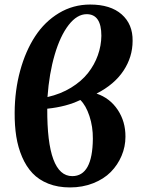

<svg xmlns="http://www.w3.org/2000/svg" viewBox="-20 -802 628 837"><path d="M285.2 15.1Q231.9 15.1 190.4 -1.5Q148.9 -18.1 121.6 -47.1Q94.2 -76.2 76.4 -117.7Q58.6 -159.2 51 -206.8Q43.5 -254.4 43.9 -311Q44.4 -408.2 67.9 -493.9Q91.3 -579.6 133.1 -643.6Q174.8 -707.5 236.8 -744.9Q298.8 -782.2 373 -782.2Q461.9 -782.2 510.5 -739.3Q559.1 -696.3 558.1 -624Q558.1 -553.7 518.3 -493.7Q478.5 -433.6 400.9 -394Q459 -374.5 493.2 -323.2Q527.3 -272 526.9 -206.1Q526.9 -162.6 510 -122.8Q493.2 -83 462.9 -52.2Q432.6 -21.5 386.2 -3.2Q339.8 15.1 285.2 15.1ZM187 -378.9Q244.6 -392.1 290 -419.9Q335.4 -447.8 363.8 -483.9Q392.1 -520 406.7 -561.5Q421.4 -603 421.9 -646Q421.9 -740.2 357.9 -740.2Q315.9 -740.2 279.3 -693.1Q242.7 -646 218.5 -563.7Q194.3 -481.4 187 -378.9ZM294.9 -34.2Q383.3 -34.2 384.8 -196.8Q385.3 -249.5 369.9 -296.1Q354.5 -342.8 330.1 -366.2Q270.5 -336.9 186 -328.1Q184.6 -34.2 294.9 -34.2Z"/></svg>

Font: Literata SemiBold
Style: Italic
Weight: 650
Italic angle: -2.39999°
Designer: Latin by Veronika Burian and Jose Scaglione. Greek by Irene Vlachou. Cyrillic by Vera Evstafieva
Foundry: TypeTogether
Version: Version 3.021